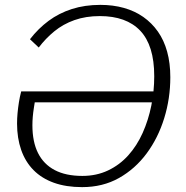

<svg xmlns="http://www.w3.org/2000/svg" viewBox="-20 -750 765 788"><path d="M317 18Q251 18 201 0Q151 -18 117.5 -52Q84 -86 67 -134.5Q50 -183 50 -243Q50 -264 52 -285.5Q54 -307 57.5 -329.5Q61 -352 67 -375H632L622 -330H102L125 -345Q122 -326 119 -307Q116 -288 114.5 -270.5Q113 -253 113 -236Q113 -168 136 -122Q159 -76 204.5 -52Q250 -28 318 -28Q376 -28 423.5 -50.5Q471 -73 506.5 -112.5Q542 -152 565.5 -204.5Q589 -257 601 -316.5Q613 -376 613 -437Q613 -501 598.5 -547.5Q584 -594 555.5 -624Q527 -654 485.5 -669Q444 -684 390 -684Q332 -684 285.5 -667.5Q239 -651 203 -621.5Q167 -592 139 -555L103 -589Q137 -633 179.5 -664.5Q222 -696 275 -713Q328 -730 392 -730Q444 -730 488.5 -717.5Q533 -705 568 -680.5Q603 -656 628 -620.5Q653 -585 666 -538Q679 -491 679 -433Q679 -346 654 -265Q629 -184 582 -120.5Q535 -57 468.5 -19.5Q402 18 317 18Z"/></svg>

Font: Roboto Serif ExtraLight
Style: Italic
Weight: 250
Italic angle: -10°
Designer: Greg Gazdowicz
Foundry: Commercial Type
Version: Version 1.008